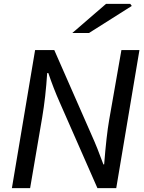

<svg xmlns="http://www.w3.org/2000/svg" viewBox="-20 -981 752 1001"><path d="M163 -720H263L458 -276Q487 -212 519 -124H523Q535 -275 549 -355L613 -720H707L586 0H488L291 -448Q259 -520 232 -600H226Q218 -475 200 -369L137 0H42ZM533 -961H659L667 -950L444 -809H357Z"/></svg>

Font: Nebula Sans Medium
Style: Regular
Weight: 500
Italic angle: -9°
Designer: Paul D. Hunt for Adobe (as Source Sans)
Foundry: Nebula Entertainment & Broadcasting LLC
Version: Version 1.010